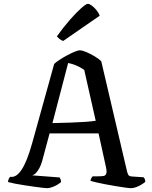

<svg xmlns="http://www.w3.org/2000/svg" viewBox="-20 -983 796 1003"><path d="M226 0Q221 0 203 -2Q185 -4 160 -7.5Q135 -11 108.5 -15Q82 -19 59 -23.5Q36 -28 22 -32Q22 -40 25.5 -48Q29 -56 33 -59H42Q54 -59 67 -68Q80 -77 93.5 -97.5Q107 -118 120.5 -151.5Q134 -185 148 -235L263 -649Q272 -658 289.5 -669.5Q307 -681 328 -692.5Q349 -704 368 -712Q387 -720 397 -720Q410 -720 431 -711Q452 -702 474 -689Q496 -676 509 -663L644 -86Q647 -75 651 -68.5Q655 -62 670 -61L730 -57Q732 -53 735 -50Q738 -47 739 -33Q731 -26 718.5 -18.5Q706 -11 691.5 -5.5Q677 0 665 0Q656 0 634.5 -3Q613 -6 586 -10.5Q559 -15 532 -20Q505 -25 484 -30Q463 -35 453 -38Q453 -46 457.5 -53Q462 -60 464 -62H495Q512 -62 522 -64Q532 -66 535.5 -77.5Q539 -89 532 -117L495 -286H239L200 -141Q194 -120 185.5 -104.5Q177 -89 168 -79.5Q159 -70 148 -67L292 -56Q293 -53 296 -47Q299 -41 299 -32Q290 -24 277 -16.5Q264 -9 250 -4.5Q236 0 226 0ZM254 -340Q303 -341 347.5 -342.5Q392 -344 426.5 -346.5Q461 -349 480 -352L420 -618Q398 -633 377 -641.5Q356 -650 336 -654ZM310 -769Q298 -773 289.5 -780.5Q281 -788 277 -793Q313 -843 346.5 -881Q380 -919 405 -941Q430 -963 439 -963Q447 -963 460 -953.5Q473 -944 484.5 -929.5Q496 -915 501 -901Z"/></svg>

Font: Texturina 12pt
Style: Regular
Weight: 400
Designer: Guillermo Torres Carreño
Foundry: Omnibus-Type
Version: Version 1.002